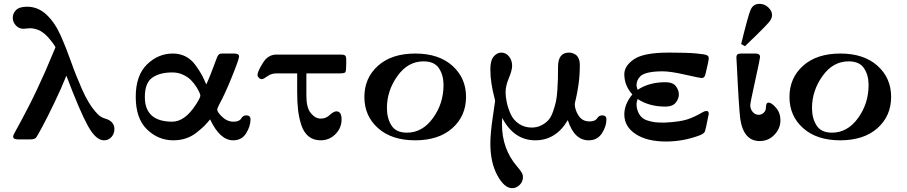

<svg xmlns="http://www.w3.org/2000/svg" viewBox="-20 -731 4757 1007"><path d="M46.9 -638.2Q46.9 -660.2 64 -678Q81.1 -695.8 122.1 -695.8Q179.2 -695.8 223.1 -654.8Q267.1 -613.8 297.1 -546.9Q327.1 -480 352.1 -408.9Q377 -337.9 409.9 -263.4Q442.9 -189 479 -147Q494.1 -128.9 506.1 -120.8Q518.1 -112.8 531.5 -108.9Q544.9 -105 547.9 -103Q580.1 -86.9 580.1 -53.2Q580.1 -30.3 564.9 -12.7Q549.8 4.9 524.9 4.9Q482.9 4.9 440.9 -71Q398.9 -147 328.1 -334Q301.3 -267.1 263.7 -189Q226.1 -110.8 200.9 -64.5Q175.8 -18.1 169.9 -9.8Q162.1 0 140.1 0H73.2Q49.3 0 48.8 -15.1Q48.8 -22 66.9 -53.5Q85 -85 127.9 -168Q170.9 -251 216.8 -355L271 -482.9L267.1 -490.2Q263.2 -496.1 259 -502.4Q254.9 -508.8 246.8 -518.3Q238.8 -527.8 231.4 -536.4Q224.1 -544.9 213.1 -554Q202.1 -563 191.2 -569.1Q180.2 -575.2 165.5 -579.1Q150.9 -583 137.2 -583Q131.3 -583 120.1 -581.5Q108.9 -580.1 104 -580.1H103Q79.1 -580.1 63 -597.7Q46.9 -615.2 46.9 -638.2Z M691.9 -223.1Q691.9 -335 750.5 -392.6Q809.1 -450.2 886.7 -450.2Q923.8 -450.2 953.9 -434.6Q983.9 -418.9 1004.9 -389.9Q1025.9 -360.8 1037.4 -339.8Q1048.8 -318.8 1062 -288.1Q1075.2 -316.9 1085.4 -343.5Q1095.7 -370.1 1101.3 -385Q1106.9 -399.9 1111.8 -413.3Q1116.7 -426.8 1119.4 -432.9Q1122.1 -439 1126.5 -443.6Q1130.9 -448.2 1135 -449.2Q1139.2 -450.2 1147 -450.2H1208Q1233.9 -450.2 1233.9 -435.1Q1233.9 -420.9 1196.3 -327.9Q1158.7 -234.9 1127.9 -179.2Q1119.1 -161.1 1119.1 -157.2Q1119.1 -143.1 1145.5 -117.9Q1171.9 -92.8 1205.1 -92.8Q1234.9 -92.8 1244.9 -109.4Q1254.9 -126 1271 -126Q1293.9 -126 1293.9 -105Q1293.9 -68.8 1271 -32Q1248 4.9 1203.1 4.9Q1133.3 4.9 1082 -105Q1063 -82 1051 -70.1Q1039.1 -58.1 1012.9 -37.1Q986.8 -16.1 955.8 -5.6Q924.8 4.9 889.2 4.9Q810.1 4.9 751 -52.2Q691.9 -109.4 691.9 -223.1ZM739.7 -222.2Q739.7 -93.3 882.8 -92.8Q949.7 -92.8 1007.8 -183.1Q1030.8 -218.3 1030.8 -230Q1030.8 -233.9 1025.9 -245.8Q1021 -257.8 1009.5 -275.9Q998 -293.9 981.9 -310.5Q965.8 -327.1 939.9 -339.1Q914.1 -351.1 883.8 -351.1Q817.9 -351.1 778.8 -323.7Q739.7 -296.4 739.7 -222.2Z M1330.6 -337.9Q1330.6 -350.1 1344.7 -377Q1358.9 -403.8 1371.6 -418.9Q1396.5 -444.8 1429.7 -444.8H1768.6Q1783.7 -444.8 1789.8 -439.9Q1795.9 -435.1 1795.9 -418.9V-398.9Q1795.9 -359.9 1791.7 -353Q1787.6 -346.2 1764.6 -346.2H1586.9V-228Q1586.9 -166 1610.4 -137.5Q1633.8 -108.9 1662.6 -108.9Q1689.5 -108.9 1709.5 -127.9Q1729.5 -147 1744.6 -147Q1771.5 -147 1771.5 -104Q1771.5 -60.1 1739.5 -27.6Q1707.5 4.9 1661.6 4.9Q1623.5 4.9 1598.1 -16.1Q1572.8 -37.1 1560.3 -75.4Q1547.9 -113.8 1543.2 -154.8Q1538.6 -195.8 1538.6 -250V-346.2H1431.6Q1402.8 -346.2 1382.3 -331.1Q1361.8 -315.9 1353.5 -315.9Q1344.7 -315.9 1337.6 -323Q1330.6 -330.1 1330.6 -337.9Z M1891.1 -222.2Q1891.1 -322.3 1962.6 -386.2Q2034.2 -450.2 2158.2 -450.2Q2281.2 -450.2 2352.8 -386Q2424.3 -321.8 2424.3 -223.1Q2424.3 -123 2352.8 -59.1Q2281.2 4.9 2157.2 4.9Q2034.2 4.9 1962.6 -59.1Q1891.1 -123 1891.1 -222.2ZM2009.3 -164.1Q2009.3 -110.8 2033.2 -73Q2057.1 -35.2 2114.3 -35.2Q2195.3 -35.2 2250.7 -111.6Q2306.2 -188 2306.2 -285.2Q2306.2 -336.9 2282.2 -373Q2258.3 -409.2 2201.2 -409.2Q2119.1 -409.2 2064.2 -332Q2009.3 -254.9 2009.3 -164.1Z M2551.8 22Q2551.8 -31.2 2564.2 -114.7Q2576.7 -198.2 2576.7 -201.2Q2576.7 -206.1 2570.3 -230Q2564 -253.9 2557.9 -291.5Q2551.8 -329.1 2551.8 -367.2Q2551.8 -414.1 2569.3 -434.6Q2586.9 -455.1 2608.9 -455.1Q2633.8 -455.1 2649.9 -434.6Q2666 -414.1 2666 -386.2Q2666 -362.3 2648.9 -321.5Q2631.8 -280.8 2631.8 -249Q2631.8 -221.2 2638.4 -191.7Q2645 -162.1 2658.9 -131.6Q2672.9 -101.1 2701.9 -81.5Q2731 -62 2768.6 -62Q2796.4 -62 2819.1 -73.5Q2841.8 -85 2856.2 -101.1Q2870.6 -117.2 2880.6 -146Q2890.6 -174.8 2895.8 -198.5Q2900.9 -222.2 2903.3 -260Q2905.8 -297.9 2906.2 -319.8Q2906.7 -341.8 2906.7 -379.9Q2906.7 -455.1 2963.9 -455.1Q2971.7 -455.1 2979.7 -453.1Q2987.8 -451.2 2997.8 -445.1Q3007.8 -439 3014.4 -425Q3021 -411.1 3021 -391.1Q3021 -335.9 3014.4 -289.6Q3007.8 -243.2 3001.2 -216.6Q2994.6 -189.9 2994.6 -185.1Q2994.6 -156.2 3014.2 -125.2Q3033.7 -94.2 3071.8 -94.2Q3101.6 -94.2 3111.6 -110.1Q3121.6 -126 3137.7 -126Q3160.6 -126 3160.6 -105Q3160.6 -67.9 3136.7 -31.5Q3112.8 4.9 3067.9 4.9Q2991.7 4.9 2958 -101.1Q2896 4.9 2787.6 4.9Q2675.8 4.9 2613.8 -112.8Q2612.8 -101.6 2612.8 -79.1Q2612.8 49.8 2691.9 142.1Q2718.8 172.9 2721.7 187Q2722.7 191.9 2722.7 198.2Q2722.7 222.2 2705.3 239Q2688 255.9 2666 255.9Q2625 255.9 2588.4 188.5Q2551.8 121.1 2551.8 22Z M3254.4 -130.9Q3254.4 -184.1 3296.4 -235.8Q3254.4 -282.7 3254.4 -341.8Q3254.4 -385.7 3305.4 -420.4Q3356.4 -455.1 3486.3 -455.1H3494.6Q3583.5 -455.1 3629.4 -450.9Q3675.3 -446.8 3686.3 -441.9Q3697.3 -437 3697.3 -426.8Q3697.3 -412.6 3680.7 -345.2Q3677.7 -332 3673.1 -326.9Q3668.5 -321.8 3659.4 -321.8Q3650.4 -321.8 3573.5 -339.4Q3496.6 -356.9 3455.6 -356.9Q3366.7 -356.9 3338.4 -331.1Q3318.4 -311 3318.4 -283.2Q3318.4 -276.4 3324.2 -259.8Q3384.3 -299.8 3469.2 -299.8Q3509.3 -299.8 3524.9 -278.8Q3540.5 -257.8 3540.5 -235.8Q3540.5 -212.9 3523.9 -192.4Q3507.3 -171.9 3470.2 -171.9Q3384.3 -171.9 3324.2 -211.9Q3318.4 -193.8 3318.4 -186Q3318.4 -176.3 3319.3 -169.9Q3324.2 -142.1 3337.9 -124.5Q3351.6 -106.9 3374.5 -99.4Q3397.5 -91.8 3416.5 -89.8Q3435.5 -87.9 3465.3 -87.9Q3545.4 -91.8 3585.4 -105Q3624.5 -118.2 3666.5 -143.1Q3676.3 -148.9 3685.5 -148.9Q3697.8 -148.9 3697.3 -133.8Q3697.3 -132.8 3682.6 -62Q3678.7 -44.9 3677 -41Q3675.3 -37.1 3668.9 -31.5Q3662.6 -25.9 3646.5 -20Q3563.5 10.7 3475.6 11.2H3472.7Q3373.5 11.2 3314 -27.8Q3254.4 -66.9 3254.4 -130.9Z M3842.3 -428.2Q3842.3 -441.4 3848.1 -445.8Q3854 -450.2 3867.2 -450.2H3942.4Q3966.3 -450.2 3966.3 -432.1Q3966.3 -423.3 3940.7 -307.6Q3915 -191.9 3915 -179.2Q3915 -159.2 3927.7 -144Q3940.4 -128.9 3959 -128.9Q3974.1 -128.9 3985.6 -139.9Q3997.1 -150.9 3997.1 -167Q3997.1 -192.9 4011.2 -192.9Q4026.4 -192.9 4049.8 -166Q4073.2 -139.2 4073.2 -100.1Q4073.2 -57.1 4041.7 -24.2Q4010.3 8.8 3964.4 8.8Q3879.4 8.8 3862.3 -108.9Q3859.4 -129.9 3854.2 -209.5Q3849.1 -289.1 3846.2 -357.9ZM3867.2 -500Q3903.3 -647.9 3916.7 -679.4Q3930.2 -710.9 3963.4 -710.9Q3989.3 -710.9 4009.3 -692.4Q4029.3 -673.8 4029.3 -651.9Q4029.3 -633.8 4013.2 -614.5Q3997.1 -595.2 3942.4 -542Q3908.2 -509.8 3887.2 -488.8Z M4120.6 -222.2Q4120.6 -322.3 4192.1 -386.2Q4263.7 -450.2 4387.7 -450.2Q4510.7 -450.2 4582.3 -386Q4653.8 -321.8 4653.8 -223.1Q4653.8 -123 4582.3 -59.1Q4510.7 4.9 4386.7 4.9Q4263.7 4.9 4192.1 -59.1Q4120.6 -123 4120.6 -222.2ZM4238.8 -164.1Q4238.8 -110.8 4262.7 -73Q4286.6 -35.2 4343.8 -35.2Q4424.8 -35.2 4480.2 -111.6Q4535.6 -188 4535.6 -285.2Q4535.6 -336.9 4511.7 -373Q4487.8 -409.2 4430.7 -409.2Q4348.6 -409.2 4293.7 -332Q4238.8 -254.9 4238.8 -164.1Z"/></svg>

Font: CMU Serif
Style: Bold
Weight: 700
Version: Version 0.7.0